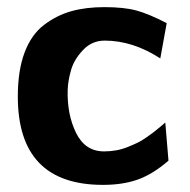

<svg xmlns="http://www.w3.org/2000/svg" viewBox="-20 -508 533 539"><path d="M30 -237Q30 -310 49 -360.5Q68 -411 103.5 -438Q139 -465 180 -476.5Q221 -488 273 -488Q328 -488 363 -478.5Q398 -469 448 -443L430 -344Q353 -394 274 -394Q238 -394 213 -367.5Q188 -341 179.5 -311.5Q171 -282 170 -256Q168 -187 193.5 -135Q219 -83 272 -83Q290 -83 306.5 -86Q323 -89 339 -95.5Q355 -102 366.5 -107.5Q378 -113 392 -123Q406 -133 412 -137.5Q418 -142 430.5 -152.5Q443 -163 444 -164L453 -57Q409 -19 367 -4Q325 11 269 11Q30 11 30 -237Z"/></svg>

Font: Coval
Style: Black
Weight: 1000
Foundry: Context Ltd
Version: Version 001.000